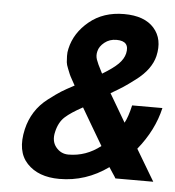

<svg xmlns="http://www.w3.org/2000/svg" viewBox="-53 -786 784 859"><g transform="rotate(5 338.5 -356.0)"><path d="M395 -462Q443 -491 465.5 -513.5Q488 -536 494 -561Q507 -618 446 -618Q415 -618 392.5 -600Q370 -582 365 -560Q360 -541 366 -523Q372 -505 390 -471Q391 -469 391.5 -468Q392 -467 393 -465Q394 -463 395 -462ZM323 -304Q271 -276 244.5 -252Q218 -228 208 -184Q198 -142 220 -115Q242 -88 276 -88Q355 -88 420 -139Q402 -170 367.5 -228Q333 -286 323 -304ZM514 -252Q529 -279 541 -332H677Q654 -231 581 -141Q597 -114 617 -80.5Q637 -47 648.5 -27.5Q660 -8 665 0H495Q492 -6 480 -23.5Q468 -41 464 -48Q364 24 245 24Q150 24 99.5 -30Q49 -84 72 -184Q82 -227 104.5 -262.5Q127 -298 163 -325.5Q199 -353 219 -365.5Q239 -378 277 -398Q276 -400 264.5 -420.5Q253 -441 251 -446.5Q249 -452 241.5 -470Q234 -488 233 -499Q232 -510 231.5 -527Q231 -544 235 -560Q251 -632 314 -684Q377 -736 470 -736Q562 -736 605 -687Q648 -638 630 -561Q623 -532 603 -504Q583 -476 548 -449.5Q513 -423 494.5 -411Q476 -399 440 -378Q488 -295 514 -252Z"/></g></svg>

Font: Miedinger
Style: Bold-Italic
Weight: 700
Italic angle: -13°
Version: Version 001.000